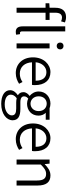

<svg xmlns="http://www.w3.org/2000/svg" viewBox="1000 -1849 1100 3140"><g transform="rotate(90 1550.0 -279.0)"><path d="M500 13C523 13 536 10 548 6L538 -57C527 -55 522 -55 518 -55C504 -55 493 -66 493 -93V-796H411V-99C411 -27 438 13 500 13ZM33 -474H107V0H188V-474H306V-540H188V-633C188 -705 214 -743 267 -743C287 -743 308 -738 329 -728L347 -791C322 -802 291 -809 259 -809C157 -809 107 -743 107 -635V-540L33 -535Z M690 0H772V-540H690ZM732 -656C764 -656 788 -678 788 -713C788 -746 764 -768 732 -768C698 -768 676 -746 676 -713C676 -678 698 -656 732 -656Z M1175 13C1249 13 1304 -12 1350 -41L1321 -97C1280 -69 1238 -53 1184 -53C1076 -53 1004 -132 999 -252H1368C1371 -266 1372 -283 1372 -301C1372 -457 1294 -554 1159 -554C1035 -554 918 -445 918 -269C918 -92 1032 13 1175 13ZM998 -312C1009 -423 1080 -488 1160 -488C1248 -488 1300 -427 1300 -312Z M1678 251C1842 251 1947 164 1947 65C1947 -23 1885 -62 1762 -62H1653C1579 -62 1556 -88 1556 -123C1556 -154 1573 -174 1593 -191C1618 -178 1649 -171 1675 -171C1785 -171 1871 -245 1871 -359C1871 -409 1852 -451 1824 -477H1938V-540H1751C1733 -547 1706 -554 1675 -554C1567 -554 1476 -478 1476 -361C1476 -296 1511 -244 1547 -215V-211C1519 -192 1487 -157 1487 -112C1487 -69 1507 -40 1535 -23V-19C1485 14 1455 59 1455 106C1455 198 1545 251 1678 251ZM1675 -228C1611 -228 1555 -280 1555 -361C1555 -444 1609 -493 1675 -493C1742 -493 1797 -444 1797 -361C1797 -280 1741 -228 1675 -228ZM1689 194C1587 194 1528 155 1528 95C1528 62 1545 27 1586 -2C1611 4 1637 6 1655 6H1754C1828 6 1867 25 1867 78C1867 136 1798 194 1689 194Z M2256 13C2330 13 2385 -12 2431 -41L2402 -97C2361 -69 2319 -53 2265 -53C2157 -53 2085 -132 2080 -252H2449C2452 -266 2453 -283 2453 -301C2453 -457 2375 -554 2240 -554C2116 -554 1999 -445 1999 -269C1999 -92 2113 13 2256 13ZM2079 -312C2090 -423 2161 -488 2241 -488C2329 -488 2381 -427 2381 -312Z M2589 0H2671V-396C2727 -453 2768 -483 2825 -483C2900 -483 2932 -437 2932 -333V0H3014V-343C3014 -481 2962 -554 2849 -554C2775 -554 2719 -513 2667 -461H2664L2656 -540H2589Z"/></g></svg>

Font: Noto Sans HK DemiLight
Style: Regular
Weight: 350
Designer: Ryoko NISHIZUKA 西塚涼子 (kana, bopomofo & ideographs); Paul D. Hunt (Latin, Greek & Cyrillic); Sandoll Communications 산돌커뮤니
Foundry: Adobe
Version: Version 2.004;hotconv 1.0.118;makeotfexe 2.5.65603